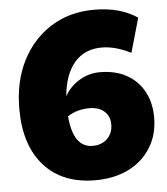

<svg xmlns="http://www.w3.org/2000/svg" viewBox="-51 -749 696 802"><g transform="rotate(-5 296.5 -348.0)"><path d="M26 -317Q26 -432 70 -518.5Q114 -605 192 -654Q270 -703 373 -703Q482 -703 554 -654L513 -510Q482 -526 451 -534.5Q420 -543 391 -543Q319 -543 276.5 -493.5Q234 -444 226 -353Q248 -393 288 -417Q328 -441 374 -441Q438 -441 485 -415.5Q532 -390 558 -343Q584 -296 584 -233Q584 -162 550.5 -107.5Q517 -53 457 -23Q397 7 317 7Q180 7 103 -78.5Q26 -164 26 -317ZM226 -269Q237 -137 318 -137Q356 -137 379.5 -160Q403 -183 403 -220Q403 -254 380 -274.5Q357 -295 318 -295Q266 -295 226 -269Z"/></g></svg>

Font: Paytone One
Style: Regular
Weight: 400
Designer: Vernon Adams
Foundry: Vernon Adams
Version: Version 1.002; ttfautohint (v1.8.4.7-5d5b);gftools[0.9.23]